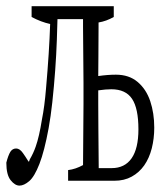

<svg xmlns="http://www.w3.org/2000/svg" viewBox="-33 -534 526 616"><path d="M185.5 11.7Q209.5 8.8 233.4 -4.4Q234.9 -140.6 234.9 -201.2Q234.9 -229 234.9 -266.6Q234.9 -307.1 233.4 -447.8Q233.4 -452.6 233.4 -467.8V-472.7H151.4Q150.4 -437 149.4 -406.2Q146 -310.1 134.8 -205.6Q129.9 -160.6 123 -122.6Q109.4 -48.8 93.5 -8.1Q77.6 32.7 60.8 47.1Q43.9 61.5 29.5 61.5Q15.1 61.5 1.2 44.2Q-12.7 26.9 -12.7 -12.2Q-6.8 -35.6 0.5 -47.4Q7.3 -57.6 18.8 -57.6Q30.3 -57.6 40.5 -43Q46.9 -34.2 58.6 -15.6Q60.5 -14.2 62.5 -22.5Q74.2 -42.5 81.5 -63.5Q92.8 -95.2 101.6 -150.9Q109.9 -191.9 114.7 -250.5Q125 -367.2 127.9 -457Q98.6 -463.4 68.4 -479.5Q68.4 -492.2 68.4 -514.2H332Q332 -492.2 332 -479.5Q307.6 -465.8 283.2 -461.9V-458.5Q283.2 -447.8 283.2 -446.8Q282.7 -394.5 282.7 -352.1Q282.7 -316.4 282.2 -290Q312.5 -294.4 338.9 -294.4Q380.9 -294.4 408.4 -271.2Q436 -248 449 -209.5Q461.9 -170.9 461.9 -124.5Q461.9 -89.4 453.9 -57.9Q445.8 -26.4 429.7 -3.4Q413.6 19.5 389.6 32.7Q365.7 45.9 334 45.9H185.5Q185.5 33.7 185.5 11.7ZM282.2 -244.1V-239.7V-230Q282.2 -220.2 282.2 -210.9V-201.2Q282.2 -158.7 282.7 -112.3Q282.7 -66.9 283.7 0.5V5.4H325.2Q367.2 5.4 389.2 -26.1Q411.1 -57.6 411.1 -119.1Q411.1 -186.5 390.6 -217Q370.1 -247.6 324.2 -247.6Q306.2 -247.6 282.2 -244.1Z"/></svg>

Font: Scarab Serif
Style: Condensed-Light
Weight: 300
Designer: John Roberts
Foundry: Scarab
Version: 1.0